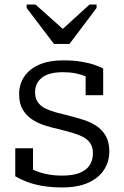

<svg xmlns="http://www.w3.org/2000/svg" viewBox="-20 -812 545 843"><path d="M217 -619H285L404 -777V-792H373L226 -658L284 -660L136 -792H97V-777ZM388 -140Q388 -166 376 -183.5Q364 -201 343 -211.5Q322 -222 296 -229.5Q270 -237 242 -244Q209 -251 177.5 -261Q146 -271 120.5 -288Q95 -305 79.5 -331.5Q64 -358 64 -398Q64 -443 87 -476.5Q110 -510 153 -528.5Q196 -547 257 -547Q303 -547 338 -541Q373 -535 397 -526.5Q421 -518 433 -511V-394H356V-493Q364 -493 370.5 -490Q377 -487 381 -482Q385 -477 387.5 -470Q390 -463 390 -453Q377 -467 357 -476Q337 -485 312 -490Q287 -495 257 -495Q194 -495 164 -471Q134 -447 134 -407Q134 -381 146 -363.5Q158 -346 178.5 -336Q199 -326 226 -318.5Q253 -311 283 -304Q314 -296 346 -286Q378 -276 403.5 -259Q429 -242 444.5 -215Q460 -188 460 -147Q460 -102 436.5 -66Q413 -30 367 -9.5Q321 11 253 11Q207 11 168 4.5Q129 -2 99 -13.5Q69 -25 47 -38V-161H125V-29Q112 -36 104.5 -43Q97 -50 94 -57.5Q91 -65 91 -73Q91 -81 92 -88Q109 -74 133 -63.5Q157 -53 187.5 -47Q218 -41 253 -41Q298 -41 327.5 -52Q357 -63 372.5 -85Q388 -107 388 -140Z"/></svg>

Font: Roboto Serif Light
Style: Regular
Weight: 300
Designer: Greg Gazdowicz
Foundry: Commercial Type
Version: Version 1.008